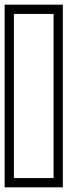

<svg xmlns="http://www.w3.org/2000/svg" viewBox="-40 -707 291 828"><path d="M-20 -148H20V61Q20 61 20 61Q20 61 20 61Q20 61 33 61Q46 61 63 61Q80 61 93 61Q106 61 106 61Q108.5 68.5 108.5 81Q108.5 93.5 106 101Q106 101 106 101Q106 101 106 101Q106 101 106 101Q105 101 91.8 101Q78.5 101 60 101Q41.5 101 23 101Q4.5 101 -7.8 101Q-20 101 -20 101Q-20 101 -20 101Q-20 101 -20 101Q-20 101 -20 101Q-20 101 -20 101Q-20 101 -20 82Q-20 63 -20 33Q-20 3 -20 -31.2Q-20 -65.5 -20 -96.5Q-20 -127.5 -20 -148ZM231 -148Q231 -127.5 231 -96.5Q231 -65.5 231 -31.2Q231 3 231 33Q231 63 231 82Q231 101 231 101Q231 101 231 101Q231 101 231 101Q231 101 231 101Q231 101 231 101Q231 101 218.8 101Q206.5 101 188 101Q169.5 101 151 101Q132.5 101 119.2 101Q106 101 105 101Q105 101 105 101Q105 101 105 101Q105 101 105 101Q103 93.5 103 81Q103 68.5 105 61Q105 61 118 61Q131 61 148 61Q165 61 178 61Q191 61 191 61Q191 61 191 61Q191 61 191 61V-148ZM-20 -438Q-20 -458.5 -20 -489.5Q-20 -520.5 -20 -554.8Q-20 -589 -20 -619Q-20 -649 -20 -668Q-20 -687 -20 -687Q-20 -687 -20 -687Q-20 -687 -20 -687Q-20 -687 -20 -687Q-20 -687 -20 -687Q-20 -687 -7.8 -687Q4.5 -687 23 -687Q41.5 -687 60 -687Q78.5 -687 91.8 -687Q105 -687 106 -687Q106 -687 106 -687Q106 -687 106 -687Q106 -687 106 -687Q108.5 -679.5 108.5 -667Q108.5 -654.5 106 -647Q106 -647 93 -647Q80 -647 63 -647Q46 -647 33 -647Q20 -647 20 -647Q20 -647 20 -647Q20 -647 20 -647V-438ZM231 -438H191V-647Q191 -647 191 -647Q191 -647 191 -647Q191 -647 178 -647Q165 -647 148 -647Q131 -647 118 -647Q105 -647 105 -647Q103 -654.5 103 -667Q103 -679.5 105 -687Q105 -687 105 -687Q105 -687 105 -687Q105 -687 105 -687Q106 -687 119.2 -687Q132.5 -687 151 -687Q169.5 -687 188 -687Q206.5 -687 218.8 -687Q231 -687 231 -687Q231 -687 231 -687Q231 -687 231 -687Q231 -687 231 -687Q231 -687 231 -687Q231 -687 231 -668Q231 -649 231 -619Q231 -589 231 -554.8Q231 -520.5 231 -489.5Q231 -458.5 231 -438ZM-20 -107V-477H20Q20 -477 20 -431.2Q20 -385.5 20 -287Q20 -287 20 -284.5Q20 -282 20 -282Q20 -282 20 -279.5Q20 -277 20 -277Q20 -186.5 20 -146.8Q20 -107 20 -107ZM191 -107V-477H231Q231 -477 231 -431.2Q231 -385.5 231 -287Q231 -287 231 -284.5Q231 -282 231 -282Q231 -282 231 -279.5Q231 -277 231 -277Q231 -186.5 231 -146.8Q231 -107 231 -107Z"/></svg>

Font: Honk
Style: Regular
Weight: 400
Designer: Noopur Datye & Yesha Goshar
Foundry: Ek Type
Version: Version 1.000